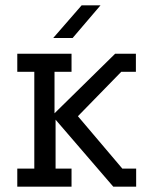

<svg xmlns="http://www.w3.org/2000/svg" viewBox="-20 -702 557 722"><path d="M287 -682H358L253 -559H180ZM45 -432H109V-68H45V0H249V-68H189V-252L406 0H492V-68H440L273 -265L436 -432H491V-500H413L185 -276V-432H249V-500H45Z"/></svg>

Font: Kelly Slab
Style: Regular
Weight: 400
Designer: Denis Masharov
Foundry: Denis Masharov
Version: Version 1.001